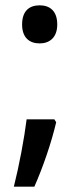

<svg xmlns="http://www.w3.org/2000/svg" viewBox="-20 -813 300 721"><path d="M63 -721C63 -672 90 -650 129 -650C166 -650 195 -672 195 -721C195 -772 167 -793 129 -793C90 -793 63 -772 63 -721ZM184 -365H80C71 -293 52 -191 32 -112H109C141 -184 173 -277 191 -354Z"/></svg>

Font: Noto Sans Khmer UI SemiCondensed Medium
Style: Regular
Weight: 500
Width: 4
Designer: Danh Hong and the Monotype Design Team
Foundry: Monotype Imaging Inc.
Version: Version 2.002